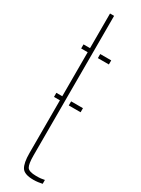

<svg xmlns="http://www.w3.org/2000/svg" viewBox="-209 -790 598 816"><g transform="rotate(30 90.0 -382.5)"><path d="M32 -344V-364H61V-580H29V-600H61V-770H81V-85Q81 -44 89.5 -29.5Q98 -15 134 -15Q150 -15 157.2 -16Q164.5 -17 175 -19V0Q165.5 2 154.5 3.5Q143.5 5 132 5Q87 5 74 -16Q61 -37 61 -85V-344ZM104.5 -344V-364H162.5V-344ZM111 -580V-600H165V-580Z"/></g></svg>

Font: Big Shoulders Stencil Display Thin Thin
Style: Regular
Weight: 250
Version: Version 2.001